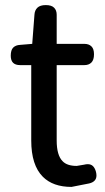

<svg xmlns="http://www.w3.org/2000/svg" viewBox="-20 -692 417 759"><path d="M103.5 -136.7Q103.5 -137.7 103.5 -138.7V-434.6H59.6Q41 -434.6 31.7 -443.8Q22.5 -453.1 22.5 -471.7Q22.5 -494.1 32.2 -503.9Q42 -513.7 59.6 -514.6L107.4 -518.6L116.2 -633.8Q117.2 -651.4 127.9 -661.6Q138.7 -671.9 161.1 -671.9Q183.6 -671.9 193.8 -661.6Q204.1 -651.4 204.1 -633.8V-518.6H313.5Q331.1 -518.6 341.3 -508.8Q351.6 -499 351.6 -477.5Q351.6 -455.1 341.3 -444.8Q331.1 -434.6 313.5 -434.6H204.1V-136.7Q204.1 -78.1 227.5 -54.7Q245.1 -36.1 283.2 -36.1L312.5 -41Q320.3 -43 327.1 -43Q339.8 -43 347.7 -35.2Q355.5 -27.3 359.4 -12.7Q361.3 -4.9 361.3 2Q361.3 14.6 353.5 22.5Q345.7 30.3 332 33.2L262.7 46.9Q189.5 46.9 149.4 6.8Q103.5 -39.1 103.5 -136.7Z"/></svg>

Font: TaiwanPearl
Style: Regular
Weight: 400
Version: Version 2.102